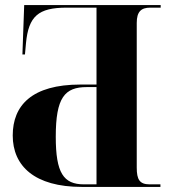

<svg xmlns="http://www.w3.org/2000/svg" viewBox="-20 -734 691 754"><path d="M301 0H610V-10H568C528 -10 517 -29 517 -76V-644C517 -688 534 -704 570 -704H611V-714H75L68 -520H78L82 -564C92 -670 130 -704 242 -704H359V-402H296C105 -402 30 -320 30 -202C30 -82 116 0 301 0ZM310 -10C229 -10 199 -55 199 -197C199 -351 234 -392 321 -392H359V-10Z"/></svg>

Font: Noto Serif Display
Style: Bold
Weight: 700
Designer: Monotype Design Team
Foundry: Monotype Imaging Inc.
Version: Version 2.009